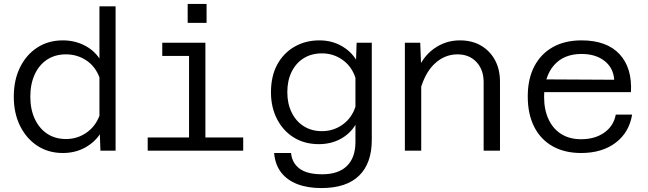

<svg xmlns="http://www.w3.org/2000/svg" viewBox="-20 -765 3290 975"><path d="M299 -560Q358 -560 407 -535.5Q456 -511 485 -468V-733H567V0H490L487 -83Q458 -40 409 -14Q360 12 299 12Q226 12 170 -24.5Q114 -61 82 -125.5Q50 -190 50 -274Q50 -359 82 -423.5Q114 -488 170 -524Q226 -560 299 -560ZM315 -59Q372 -59 418 -90.5Q464 -122 485 -177V-372Q464 -428 418 -458.5Q372 -489 315 -489Q260 -489 219.5 -462.5Q179 -436 156.5 -387.5Q134 -339 134 -274Q134 -210 156.5 -161.5Q179 -113 219.5 -86Q260 -59 315 -59Z M940 0V-548H1023V0ZM730 0V-67H1215V0ZM804 -481V-548H982V-481ZM933 -649V-745H1029V-649Z M1788 -462 1791 -548H1868V-55Q1868 64 1803.5 127Q1739 190 1612 190Q1542 190 1490 170Q1438 150 1407.5 110.5Q1377 71 1372 12H1458Q1463 63 1501.5 91.5Q1540 120 1616 120Q1699 120 1742 77.5Q1785 35 1785 -44V-131Q1757 -85 1708.5 -59Q1660 -33 1599 -33Q1527 -33 1472.5 -66.5Q1418 -100 1387 -160Q1356 -220 1356 -296Q1356 -378 1387.5 -436.5Q1419 -495 1475 -527.5Q1531 -560 1602 -560Q1663 -560 1712 -533Q1761 -506 1788 -462ZM1615 -99Q1673 -99 1719.5 -132Q1766 -165 1785 -223V-370Q1766 -428 1719.5 -461Q1673 -494 1615 -494Q1562 -494 1522.5 -469.5Q1483 -445 1461 -400.5Q1439 -356 1439 -297Q1439 -239 1461 -194Q1483 -149 1522.5 -124Q1562 -99 1615 -99Z M2436 0V-348Q2436 -411 2399.5 -450Q2363 -489 2303 -489Q2236 -489 2184 -438.5Q2132 -388 2108 -285L2093 -392Q2123 -474 2182.5 -517Q2242 -560 2315 -560Q2377 -560 2422.5 -533.5Q2468 -507 2493.5 -460Q2519 -413 2519 -350V0ZM2036 0V-548H2114L2119 -416V0Z M2931 12Q2847 12 2786 -22.5Q2725 -57 2692.5 -121.5Q2660 -186 2660 -275Q2660 -364 2693 -427.5Q2726 -491 2787 -525.5Q2848 -560 2933 -560Q3061 -560 3126 -490Q3191 -420 3184 -297H2726V-362L3099 -360Q3095 -420 3050 -455.5Q3005 -491 2933 -491Q2843 -491 2793 -433.5Q2743 -376 2743 -273Q2743 -208 2765.5 -159.5Q2788 -111 2830 -84.5Q2872 -58 2931 -58Q3001 -58 3048.5 -91.5Q3096 -125 3107 -183H3190Q3175 -92 3106 -40Q3037 12 2931 12Z"/></svg>

Font: Azeret Mono Thin Light
Style: Regular
Weight: 300
Version: Version 1.002